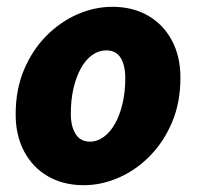

<svg xmlns="http://www.w3.org/2000/svg" viewBox="-20 -532 578 564"><path d="M226 12Q166 12 121 -14Q76 -40 51 -87Q26 -134 26 -196Q26 -269 50.5 -327Q75 -385 116 -426.5Q157 -468 207.5 -490Q258 -512 310 -512Q370 -512 415 -486Q460 -460 485 -413Q510 -366 510 -304Q510 -231 485.5 -173Q461 -115 420 -73.5Q379 -32 328.5 -10Q278 12 226 12ZM244 -116Q266 -116 285 -130Q304 -144 318 -169Q332 -194 340 -228Q348 -262 348 -302Q348 -340 334.5 -362Q321 -384 292 -384Q270 -384 251 -370.5Q232 -357 218 -332Q204 -307 196 -273Q188 -239 188 -198Q188 -161 202 -138.5Q216 -116 244 -116Z"/></svg>

Font: Source Sans 3 Black
Style: Italic
Weight: 900
Italic angle: -11°
Designer: Paul D. Hunt
Foundry: Adobe
Version: Version 3.052;hotconv 1.1.0;makeotfexe 2.6.0